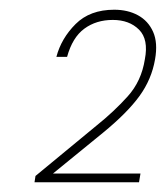

<svg xmlns="http://www.w3.org/2000/svg" viewBox="-20 -727 341 395"><path d="M51 -352 53 -365 179 -469Q214 -497 242.5 -528.5Q271 -560 278 -605Q286 -646 266 -666Q246 -686 212 -686Q178 -686 153.5 -668Q129 -650 118 -610H96Q106 -648 135.5 -677.5Q165 -707 215 -707Q243 -707 264 -695.5Q285 -684 295 -661.5Q305 -639 299 -605Q292 -564 267 -529.5Q242 -495 192 -454L89 -370H269L266 -352Z"/></svg>

Font: DM Sans 17pt Thin
Style: Italic
Weight: 250
Italic angle: -10°
Version: Version 4.004;gftools[0.9.30]